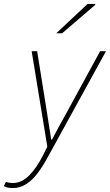

<svg xmlns="http://www.w3.org/2000/svg" viewBox="-104 -740 562 982"><path d="M-40 222Q-50 222 -61.5 220Q-73 218 -84 212L-74 190Q-59 196 -38 196Q7 196 45.5 157Q84 118 116 54L138 10L58 -478H86L136 -166Q142 -132 147 -95.5Q152 -59 158 -26H162Q180 -61 199.5 -96.5Q219 -132 238 -166L408 -478H438L138 68Q114 112 87.5 147Q61 182 29.5 202Q-2 222 -40 222ZM184 -570 344 -720H382L384 -716L214 -570Z"/></svg>

Font: Source Sans 3 VF
Style: Italic
Weight: 200
Italic angle: -11°
Designer: Paul D. Hunt
Foundry: Adobe Systems Incorporated
Version: Version 3.042;hotconv 1.0.118;makeotfexe 2.5.65603